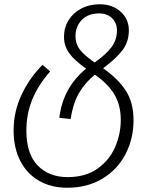

<svg xmlns="http://www.w3.org/2000/svg" viewBox="-20 -675 741 903"><path d="M608 -109Q608 -24 571 48.5Q534 121 463 164.5Q392 208 296 208Q221 208 164 175.5Q107 143 75.5 82Q44 21 44 -62Q44 -149 81 -228.5Q118 -308 180 -370L216 -339Q161 -277 132.5 -209Q104 -141 104 -60Q104 48 157 103Q210 158 298 158Q382 158 438 118.5Q494 79 521 17.5Q548 -44 548 -111Q548 -181 517.5 -231.5Q487 -282 426 -324Q378 -284 350.5 -235.5Q323 -187 312 -115L259 -121Q276 -263 385 -352Q329 -392 305 -425.5Q281 -459 281 -502Q281 -545 302.5 -580Q324 -615 362.5 -635Q401 -655 448 -655Q509 -655 547.5 -620Q586 -585 586 -532Q586 -479 556.5 -439.5Q527 -400 465 -354Q535 -305 571.5 -249Q608 -193 608 -109ZM425 -381Q479 -419 504.5 -453.5Q530 -488 530 -532Q530 -567 507 -589.5Q484 -612 446 -612Q395 -612 365 -581.5Q335 -551 335 -504Q335 -469 355 -442.5Q375 -416 425 -381Z"/></svg>

Font: FiraGO Light
Style: Italic
Weight: 300
Italic angle: -8°
Designer: bBox Type GmbH
Foundry: bBox Type GmbH
Version: Version 1.001